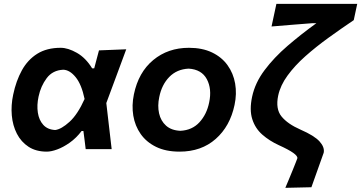

<svg xmlns="http://www.w3.org/2000/svg" viewBox="-20 -752 1821 968"><path d="M216 12.5Q161.5 12.5 124 -12Q86.5 -36.5 65.2 -77.8Q44 -119 39.5 -170.2Q35 -221.5 46.5 -275Q61 -344.5 90.5 -397.8Q120 -451 168 -481Q216 -511 286 -511Q323 -511 367.8 -485.5Q412.5 -460 444.5 -407.5H455Q461 -431.5 467.5 -454.8Q474 -478 479 -498L616.5 -503.5Q591.5 -436 565.5 -365.8Q539.5 -295.5 516 -232.5Q523 -174 529.5 -115.8Q536 -57.5 543 0H412Q409.5 -22.5 406.5 -45.2Q403.5 -68 400.5 -91.5H391.5Q364 -55.5 331.2 -32.5Q298.5 -9.5 268.2 1.5Q238 12.5 216 12.5ZM258.5 -96.5Q289.5 -100.5 330.5 -137.8Q371.5 -175 406.5 -253Q391 -327 361.2 -363.2Q331.5 -399.5 299 -400.5Q245.5 -398 215.5 -358Q185.5 -318 174.5 -265.5Q165 -222 170.8 -184.2Q176.5 -146.5 198.2 -122.5Q220 -98.5 258.5 -96.5Z M885.5 12.5Q816 12.5 767 -11.5Q718 -35.5 689.2 -76.5Q660.5 -117.5 652 -169Q643.5 -220.5 655 -276Q678 -387.5 752.5 -449.2Q827 -511 932.5 -511Q1000 -511 1049 -487.5Q1098 -464 1127.2 -423.2Q1156.5 -382.5 1165.5 -330.8Q1174.5 -279 1162.5 -223Q1140 -115.5 1067.5 -51.5Q995 12.5 885.5 12.5ZM889.5 -92.5Q949 -95.5 985.8 -135.8Q1022.5 -176 1034.5 -235.5Q1049 -303.5 1022.8 -352.8Q996.5 -402 931 -406Q871.5 -403 833.5 -364Q795.5 -325 783 -263Q773.5 -218.5 782 -180.5Q790.5 -142.5 817.2 -118.5Q844 -94.5 889.5 -92.5Z M1418.5 195Q1426 177.5 1436 153.5Q1446 129.5 1455.5 106.2Q1465 83 1471.5 66.2Q1478 49.5 1479 46.5Q1484.5 24.5 1386 -20Q1338 -42 1302.2 -73.5Q1266.5 -105 1251.8 -151.5Q1237 -198 1251 -264Q1266 -334.5 1313.8 -398.2Q1361.5 -462 1429.8 -520.8Q1498 -579.5 1575 -635H1553.5Q1516 -632 1458.2 -627.5Q1400.5 -623 1349 -618.5L1373.5 -732.5H1781L1763.5 -650.5Q1699 -607 1636 -561.5Q1573 -516 1519.5 -468.5Q1466 -421 1429.8 -371.2Q1393.5 -321.5 1382.5 -270Q1368.5 -203 1399.2 -165Q1430 -127 1495 -98.5Q1565 -68 1591.2 -38.8Q1617.5 -9.5 1612 18Q1595 66 1577.5 114.8Q1560 163.5 1550 192Z"/></svg>

Font: Commissioner Loud SemiBold
Style: Italic
Weight: 600
Italic angle: -12°
Designer: Kostas Bartsokas
Foundry: Kostas Bartsokas
Version: Version 1.000; ttfautohint (v1.8.3)